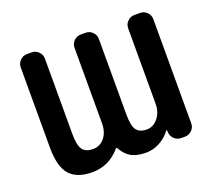

<svg xmlns="http://www.w3.org/2000/svg" viewBox="-125 -919 1187 1071"><g transform="rotate(-20 469.0 -383.0)"><path d="M711.9 -697.3Q711.9 -720.7 729 -737.8Q746.1 -754.9 769.5 -754.9H803.7Q827.1 -754.9 844.2 -737.8Q861.3 -720.7 861.3 -697.3V-78.1Q861.3 -54.7 844.2 -37.6Q827.1 -20.5 803.7 -20.5H781.2Q756.8 -20.5 739.7 -37.1Q722.7 -53.7 721.7 -78.1L720.7 -87.9Q720.7 -88.9 719.2 -89.4Q717.8 -89.8 716.8 -88.9Q695.3 -58.6 662.1 -38.1Q618.2 -10.7 568.4 -10.7Q512.7 -10.7 477.5 -32.2Q447.3 -50.8 426.8 -88.9Q422.9 -95.7 418 -89.8Q350.6 -10.7 251 -10.7Q159.2 -10.7 116.7 -59.6Q74.2 -108.4 74.2 -221.7V-697.3Q74.2 -720.7 91.3 -737.8Q108.4 -754.9 131.8 -754.9H160.2Q183.6 -754.9 200.7 -737.8Q217.8 -720.7 217.8 -697.3V-250Q217.8 -180.7 236.8 -155.8Q255.9 -130.9 297.9 -130.9Q339.8 -130.9 366.7 -163.6Q393.6 -196.3 393.6 -250V-697.3Q393.6 -720.7 410.6 -737.8Q427.7 -754.9 451.2 -754.9H480.5Q503.9 -754.9 521 -737.8Q538.1 -720.7 538.1 -697.3V-250Q538.1 -180.7 556.6 -155.8Q575.2 -130.9 618.2 -130.9Q656.2 -130.9 684.1 -165Q711.9 -199.2 711.9 -250Z"/></g></svg>

Font: Gen Jyuu Gothic P Bold
Style: Bold
Weight: 700
Designer: [Source Han Sans]
Ryoko NISHIZUKA  (kana & ideographs); Paul D. Hunt (Latin, Greek & Cyrillic); Wenlong ZHANG  (bopomofo
Version: Version 1.002.20150607